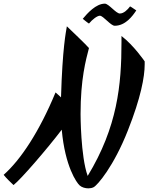

<svg xmlns="http://www.w3.org/2000/svg" viewBox="-140 -950 823 1051"><path d="M652 -614C652 -614 593 -701 525 -753V-719C525 -486 503 -255 340 13C301 -94 301 -326 301 -326C301 -517 330 -622 347 -687C333 -704 245 -788 226 -806C221 -775 202 -689 194 -417C185 -425 175 -435 164 -444C76 -231 -26 -76 -120 7C-106 25 -80 50 -66 63C-26 32 114 -130 198 -240C216 -38 280 51 296 65C308 76 327 81 344 81C354 81 364 79 372 75C393 65 483 -40 560 -236C631 -415 652 -530 652 -597ZM516 -876C495 -876 455 -930 434 -930C385 -930 338 -877 313 -847C324 -839 330 -832 347 -821C365 -843 392 -864 407 -864C426 -863 466 -809 488 -809C546 -809 585 -861 606 -893C593 -901 584 -909 572 -915C558 -896 537 -876 516 -876Z"/></svg>

Font: Yesteryear
Style: Regular
Weight: 400
Designer: Astigmatic (AOETI)
Foundry: Astigmatic (AOETI)
Version: Version 1.000